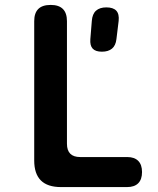

<svg xmlns="http://www.w3.org/2000/svg" viewBox="-20 -760 640 780"><path d="M228 0Q173 0 146 -27Q119 -54 119 -108V-674Q119 -707 135.5 -723.5Q152 -740 186 -740Q219 -740 235.5 -723.5Q252 -707 252 -674V-176Q252 -149 265.5 -135.5Q279 -122 306 -122H497Q526 -122 541.5 -106.5Q557 -91 557 -61Q557 -31 541.5 -15.5Q526 0 496 0ZM394 -550Q368 -550 356.5 -562.5Q345 -575 347 -601L353 -675Q355 -703 370 -716.5Q385 -730 412 -730Q440 -730 452.5 -716.5Q465 -703 462 -675L453 -601Q450 -575 435 -562.5Q420 -550 394 -550Z"/></svg>

Font: Maple Mono Normal NL
Style: Bold
Weight: 700
Monospace: yes
Designer: subframe7536
Version: Version 7.000